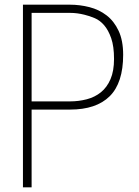

<svg xmlns="http://www.w3.org/2000/svg" viewBox="-20 -800 594 820"><path d="M115 0H78V-780H279Q321 -780 362 -769.5Q403 -759 435 -734.5Q467 -710 486.5 -668.5Q506 -627 506 -566Q506 -446 448.5 -389Q391 -332 279 -332H115ZM279 -367Q316 -367 350.5 -376Q385 -385 411 -406Q437 -427 452 -462Q467 -497 467 -548Q467 -602 455 -636.5Q443 -671 425 -692Q407 -713 384.5 -722.5Q362 -732 341 -737Q325 -741 310 -743Q295 -745 279 -745H115V-367Z"/></svg>

Font: Tanohe Sans ExtraLight
Style: Regular
Weight: 250
Designer: Village Type and Design LLC & Cristiano Sobral
Foundry: Cooper Hewitt Smithsonian Design Museum
Version: Version 1.00;September 29, 2021;FontCreator 13.0.0.2655 64-b